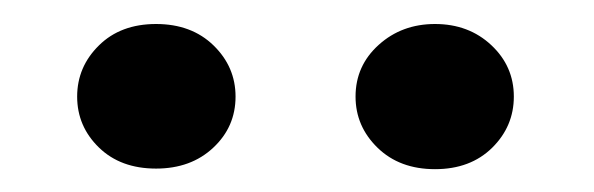

<svg xmlns="http://www.w3.org/2000/svg" viewBox="-20 -749 507 164"><path d="M181.2 -666.5Q181.2 -640.6 162.1 -622.8Q143.1 -605 113.3 -605Q83 -605 64.5 -623Q45.9 -641.1 45.9 -666.5Q45.9 -691.9 64.5 -710.2Q83 -728.5 113.3 -728.5Q143.6 -728.5 162.4 -710.2Q181.2 -691.9 181.2 -666.5ZM283.7 -666.5Q283.7 -692.9 303.5 -710.7Q323.2 -728.5 351.6 -728.5Q380.4 -728.5 399.7 -710.4Q418.9 -692.4 418.9 -666.5Q418.9 -641.1 400.4 -622.8Q381.8 -604.5 351.6 -604.5Q321.3 -604.5 302.5 -622.8Q283.7 -641.1 283.7 -666.5Z"/></svg>

Font: Vazir FD-UI
Style: Bold-FD-UI
Weight: 700
Designer: Saber Rastikerdar
Foundry: Saber Rastikerdar
Version: Version 30.0.0